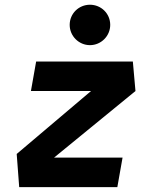

<svg xmlns="http://www.w3.org/2000/svg" viewBox="-20 -771 626 791"><path d="M538.1 -396 527.3 -517.6H128.9L107.4 -396H355L48.8 -136.7L59.1 0H463.4L484.9 -121.6H202.6ZM350.6 -585C396.5 -585 434.1 -622.6 434.1 -668.5C434.1 -715.3 396.5 -751.5 350.6 -751.5C304.7 -751.5 267.1 -715.3 267.1 -668.5C267.1 -622.6 304.7 -585 350.6 -585Z"/></svg>

Font: Cascadia Mono PL
Style: Bold Italic
Weight: 700
Italic angle: -10°
Monospace: yes
Designer: Aaron Bell
Foundry: Saja Typeworks
Version: Version 2404.023